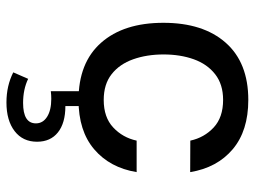

<svg xmlns="http://www.w3.org/2000/svg" viewBox="-117 -442 786 592"><g transform="rotate(90 276.0 -146.0)"><path d="M288.1 -518.6Q383.3 -518.6 440.2 -470.5Q497.1 -422.4 510.7 -339.4L413.6 -339.8Q404.3 -382.8 373 -411.9Q341.8 -440.9 288.1 -440.9Q240.2 -440.9 209 -416.5Q177.7 -392.1 162.8 -350.6Q147.9 -309.1 147.9 -257.3Q147.9 -205.6 162.8 -163.6Q177.7 -121.6 208.7 -97.2Q239.7 -72.8 288.1 -72.8Q341.8 -72.8 373 -102.1Q404.3 -131.3 413.6 -174.3H510.7Q497.1 -91.8 440.4 -43.5Q383.8 4.9 288.1 4.9Q173.3 4.9 111.8 -64.7Q50.3 -134.3 50.3 -256.8Q50.3 -379.4 111.8 -449Q173.3 -518.6 288.1 -518.6ZM417 132.8Q417 176.8 384.3 201.9Q351.6 227.1 295.9 227.1Q244.6 227.1 203.1 206.1L223.1 160.2Q255.4 175.8 297.4 175.8Q360.4 175.8 360.4 136.2Q360.4 114.7 340.1 101.8Q319.8 88.9 284.7 88.9Q272.9 88.9 261.2 90.3V-0.5H307.1V45.4Q359.4 45.4 388.2 68.4Q417 91.3 417 132.8Z"/></g></svg>

Font: Estedad-FD Medium
Style: Regular
Weight: 500
Designer: Amin Abedi
Version: Version 7.3